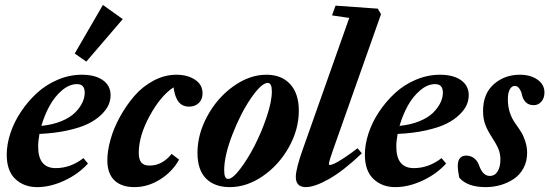

<svg xmlns="http://www.w3.org/2000/svg" viewBox="-20 -748 2229 779"><path d="M330.1 -498 283.2 -530.8 397.5 -728 478 -670.4ZM130.9 11.2Q77.1 11.2 42.2 -21.7Q7.3 -54.7 7.3 -120.6Q7.3 -162.1 22.2 -207.5Q37.1 -252.9 65.2 -294.9Q93.3 -336.9 129.9 -370.6Q166.5 -404.3 214.4 -424.6Q262.2 -444.8 312 -444.8Q366.2 -444.8 397.5 -422.6Q428.7 -400.4 428.7 -361.8Q428.7 -341.8 420.4 -322.5Q412.1 -303.2 391.1 -282.7Q370.1 -262.2 338.4 -246.3Q306.6 -230.5 255.4 -219Q204.1 -207.5 140.1 -204.6Q134.8 -176.3 134.8 -153.3Q134.8 -65.9 206.1 -65.9Q266.1 -65.9 318.4 -106.4L336.9 -84.5Q297.9 -41.5 241 -15.1Q184.1 11.2 130.9 11.2ZM147.9 -237.3Q192.9 -241.7 228.3 -256.1Q263.7 -270.5 283.7 -290.3Q303.7 -310.1 313.7 -330.8Q323.7 -351.6 323.7 -372.1Q323.7 -406.7 292.5 -406.7Q261.2 -406.7 231.4 -381.3Q201.7 -356 181.2 -318.6Q160.6 -281.2 147.9 -237.3Z M525.4 11.2Q472.7 11.2 444.1 -16.4Q415.5 -43.9 415.5 -97.7Q415.5 -135.3 428.2 -181.2Q440.9 -227.1 466.3 -273.4Q491.7 -319.8 524.7 -358.2Q557.6 -396.5 602.8 -420.7Q647.9 -444.8 695.8 -444.8Q740.2 -444.8 771 -424.8Q801.8 -404.8 801.8 -369.1Q801.8 -344.7 786.6 -330.1Q771.5 -315.4 747.1 -315.4Q720.2 -315.4 704.8 -334.5Q689.5 -353.5 684.1 -393.6Q631.8 -359.4 587.4 -278.1Q543 -196.8 543 -128.4Q543 -100.6 553.5 -88.4Q564 -76.2 586.9 -76.2Q638.2 -76.2 676.3 -123.5L706.5 -100.6Q680.2 -51.8 630.1 -20.3Q580.1 11.2 525.4 11.2Z M912.6 11.2Q850.6 11.2 815.9 -23.7Q781.2 -58.6 781.2 -127.9Q781.2 -204.1 821.8 -278.1Q862.3 -352.1 927.5 -398.4Q992.7 -444.8 1061 -444.8Q1122.1 -444.8 1157.2 -406.7Q1192.4 -368.7 1192.4 -298.8Q1192.4 -222.7 1151.9 -150.4Q1111.3 -78.1 1046.1 -33.4Q981 11.2 912.6 11.2ZM905.3 -22Q923.3 -22 953.9 -61.8Q984.4 -101.6 1012.7 -156.5Q1041 -211.4 1062 -273.9Q1083 -336.4 1083 -377.4Q1083 -411.6 1066.4 -411.6Q1041 -411.6 998.5 -349.9Q956.1 -288.1 922.9 -202.1Q889.6 -116.2 889.6 -57.1Q889.6 -22 905.3 -22Z M1220.7 11.2Q1180.2 11.2 1180.2 -30.3Q1180.2 -63 1209 -143.6L1397 -675.3L1327.1 -685.5L1341.3 -725.1L1512.7 -712.9L1525.9 -690.4L1333.5 -146Q1314.5 -93.3 1314.5 -82.5Q1314.5 -78.6 1318.8 -78.6Q1324.2 -78.6 1336.7 -84.2Q1349.1 -89.8 1374 -106Q1398.9 -122.1 1430.7 -146.5L1448.2 -126Q1374.5 -55.7 1315.7 -22.2Q1256.8 11.2 1220.7 11.2Z M1584 11.2Q1530.3 11.2 1495.4 -21.7Q1460.4 -54.7 1460.4 -120.6Q1460.4 -162.1 1475.3 -207.5Q1490.2 -252.9 1518.3 -294.9Q1546.4 -336.9 1583 -370.6Q1619.6 -404.3 1667.5 -424.6Q1715.3 -444.8 1765.1 -444.8Q1819.3 -444.8 1850.6 -422.6Q1881.8 -400.4 1881.8 -361.8Q1881.8 -341.8 1873.5 -322.5Q1865.2 -303.2 1844.2 -282.7Q1823.2 -262.2 1791.5 -246.3Q1759.8 -230.5 1708.5 -219Q1657.2 -207.5 1593.3 -204.6Q1587.9 -176.3 1587.9 -153.3Q1587.9 -65.9 1659.2 -65.9Q1719.2 -65.9 1771.5 -106.4L1790 -84.5Q1751 -41.5 1694.1 -15.1Q1637.2 11.2 1584 11.2ZM1601.1 -237.3Q1646 -241.7 1681.4 -256.1Q1716.8 -270.5 1736.8 -290.3Q1756.8 -310.1 1766.8 -330.8Q1776.9 -351.6 1776.9 -372.1Q1776.9 -406.7 1745.6 -406.7Q1714.4 -406.7 1684.6 -381.3Q1654.8 -356 1634.3 -318.6Q1613.8 -281.2 1601.1 -237.3Z M1950.7 11.2Q1876 11.2 1843.3 -27.3Q1837.4 -56.6 1837.4 -74.7Q1837.4 -116.7 1872.1 -116.7Q1889.6 -116.7 1903.6 -106Q1917.5 -95.2 1923.3 -78.1Q1938.5 -34.2 1967.3 -34.2Q1987.8 -34.2 1999 -52.7Q2010.3 -71.3 2010.3 -100.1Q2010.3 -124 2002.4 -143.1Q1994.6 -162.1 1977.1 -189Q1958.5 -217.3 1949.2 -241.7Q1939.9 -266.1 1939.9 -297.9Q1939.9 -367.7 1983.4 -406.2Q2026.9 -444.8 2089.4 -444.8Q2132.3 -444.8 2160.6 -425Q2189 -405.3 2189 -372.6Q2189 -350.1 2176.5 -335.7Q2164.1 -321.3 2145.5 -321.3Q2124.5 -321.3 2112.5 -334Q2100.6 -346.7 2097.7 -363.8Q2095.2 -376.5 2087.6 -387.9Q2080.1 -399.4 2068.4 -399.4Q2056.2 -399.4 2048.3 -385Q2040.5 -370.6 2040.5 -344.7Q2040.5 -289.6 2071.3 -246.6Q2086.9 -224.6 2095.2 -211.2Q2103.5 -197.8 2111.1 -174.8Q2118.7 -151.9 2118.7 -127.9Q2118.7 -93.3 2104 -65.9Q2089.4 -38.6 2064.9 -22.2Q2040.5 -5.9 2011.5 2.7Q1982.4 11.2 1950.7 11.2Z"/></svg>

Font: Elstob Grade
Style: Italic
Weight: 400
Italic angle: -20°
Designer: Peter S. Baker
Version: Version 1.015